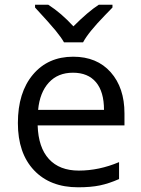

<svg xmlns="http://www.w3.org/2000/svg" viewBox="-20 -786 601 816"><path d="M312 10Q193 10 124.5 -62.5Q56 -135 56 -263Q56 -393 120 -469Q184 -545 291 -545Q392 -545 450.5 -479Q509 -413 509 -304V-253H140Q143 -159 188 -110Q233 -61 315 -61Q401 -61 486 -97V-25Q443 -6 404.5 2Q366 10 312 10ZM290 -477Q226 -477 187.5 -435Q149 -393 142 -319H422Q422 -396 388 -436.5Q354 -477 290 -477ZM129 -766H185Q241 -730 292 -674Q355 -737 400 -766H458V-754L426 -721Q355 -648 333 -606H252Q241 -626 216 -656.5Q191 -687 129 -754Z"/></svg>

Font: Stephens Clock
Style: Regular
Weight: 400
Designer: Peter Wiegel (catfonts.de) with slight modifications by DT1.org
Version: Version 0.9.1